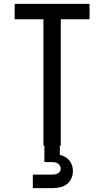

<svg xmlns="http://www.w3.org/2000/svg" viewBox="-20 -755 540 995"><path d="M205 0V-655H56V-735H444V-655H295V0ZM150 220V150H250Q258 150 265.5 148.5Q273 147 279.5 143.5Q286 140 290.5 133.5Q295 127 295 120Q295 112 291 104.5Q287 97 280.5 92.5Q274 88 266 86.5Q258 85 250 85H210V0H290V47Q304 51 317 58Q330 65 339.5 76.5Q349 88 353.5 102.5Q358 117 358 132Q358 151 349.5 170Q341 189 325 200.5Q309 212 289.5 216Q270 220 250 220Z"/></svg>

Font: Iosevka SS18 Medium
Style: Regular
Weight: 500
Monospace: yes
Designer: Belleve Invis
Foundry: Belleve Invis
Version: Version 25.1.1; ttfautohint (v1.8.4)